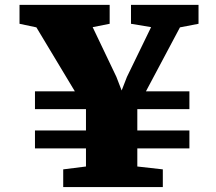

<svg xmlns="http://www.w3.org/2000/svg" viewBox="-20 -763 881 783"><path d="M122.6 -231H330.6V-317.9H122.6V-390.6H285.2L128.4 -651.4L59.6 -666V-743.2H427.2V-666L357.9 -652.3L454.6 -449.7L476.1 -394L497.6 -449.2L596.2 -652.3L514.2 -666V-743.2H789.6V-666L713.9 -651.4L575.2 -390.6H752.4V-317.9H540V-231H752.4V-157.7H540V-84L644 -72.3V0H237.8V-72.3L330.6 -84V-157.7H122.6Z"/></svg>

Font: Merriweather UltraBold
Style: Regular
Weight: 900
Designer: Eben Sorkin ( sorkintype@gmail.com )
Foundry: Eben Sorkin
Version: Version 1.570; ttfautohint (v1.3) -l 8 -r 32 -G 0 -x 0 -H 60